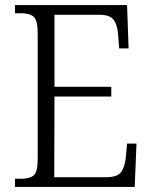

<svg xmlns="http://www.w3.org/2000/svg" viewBox="-20 -734 598 754"><path d="M39 0V-32H62Q96 -32 112 -45Q128 -58 128 -108V-603Q128 -655 112 -668.5Q96 -682 62 -682H39V-714H479L485 -544H448L444 -596Q441 -636 426.5 -656Q412 -676 370 -676H194V-393H417V-355H194L193 -38H396Q440 -38 455 -57.5Q470 -77 474 -115L479 -170H516L509 0Z"/></svg>

Font: Noto Serif SemiCondensed Light
Style: Regular
Weight: 300
Width: 4
Designer: Monotype Design Team
Foundry: Monotype Imaging Inc.
Version: Version 2.013